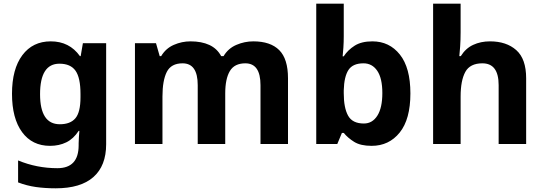

<svg xmlns="http://www.w3.org/2000/svg" viewBox="-20 -780 2945 1040"><path d="M255 -556Q356 -556 413 -476H417L429 -546H555V1Q555 118 486 179Q417 240 282 240Q224 240 174.5 233Q125 226 78 208V89Q179 131 291 131Q406 131 406 7V-4Q406 -21 407.5 -39Q409 -57 410 -71H406Q378 -28 339 -9Q300 10 251 10Q154 10 99.5 -64.5Q45 -139 45 -272Q45 -406 101 -481Q157 -556 255 -556ZM302 -435Q197 -435 197 -270Q197 -107 304 -107Q361 -107 388.5 -139.5Q416 -172 416 -253V-271Q416 -359 389 -397Q362 -435 302 -435Z M1352 -556Q1445 -556 1492.5 -508.5Q1540 -461 1540 -356V0H1391V-319Q1391 -437 1309 -437Q1250 -437 1225 -395Q1200 -353 1200 -274V0H1051V-319Q1051 -437 969 -437Q907 -437 883.5 -390.5Q860 -344 860 -257V0H711V-546H825L845 -476H853Q878 -518 921.5 -537Q965 -556 1012 -556Q1072 -556 1114 -536.5Q1156 -517 1178 -476H1191Q1216 -518 1260.5 -537Q1305 -556 1352 -556Z M1842 -583Q1842 -552 1840 -522Q1838 -492 1836 -475H1842Q1864 -509 1901 -532.5Q1938 -556 1997 -556Q2089 -556 2146 -484.5Q2203 -413 2203 -274Q2203 -134 2145 -62Q2087 10 1993 10Q1933 10 1898.5 -11.5Q1864 -33 1842 -60H1832L1807 0H1693V-760H1842ZM1949 -437Q1891 -437 1867.5 -401Q1844 -365 1842 -291V-275Q1842 -196 1865.5 -153.5Q1889 -111 1951 -111Q1997 -111 2024 -153.5Q2051 -196 2051 -276Q2051 -356 2023.5 -396.5Q1996 -437 1949 -437Z M2475 -605Q2475 -565 2472.5 -528Q2470 -491 2468 -476H2476Q2502 -518 2543 -537Q2584 -556 2634 -556Q2723 -556 2776.5 -508.5Q2830 -461 2830 -356V0H2681V-319Q2681 -437 2593 -437Q2526 -437 2500.5 -390.5Q2475 -344 2475 -257V0H2326V-760H2475Z"/></svg>

Font: Noto Sans Hanifi Rohingya
Style: Bold
Weight: 700
Designer: Monotype Design Team and DaltonMaag
Foundry: Google LLC
Version: Version 2.102; ttfautohint (v1.8.4.7-5d5b)